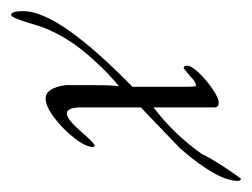

<svg xmlns="http://www.w3.org/2000/svg" viewBox="-118 -304 453 345"><g transform="rotate(90 108.5 -131.5)"><path d="M-37 75Q-44 75 -44 53Q-44 -10 92 -143V-204Q92 -223 92 -236.5Q92 -250 91 -257H89Q83 -257 72 -246Q59 -235 58 -235Q54 -235 54 -241Q54 -249 67 -262.5Q80 -276 96 -287Q112 -298 120 -298Q129 -298 129 -291V-181Q176 -216 213 -268Q219 -281 230 -298.5Q241 -316 257 -338Q261 -338 261 -332Q261 -296 203 -229L129 -158V-51Q129 -25 140 -25Q150 -25 172 -50Q193 -75 198 -75Q200 -75 200 -72Q200 -59 184 -38.5Q168 -18 147.5 -2.5Q127 13 113 13Q94 13 89 -23V-73Q89 -90 89.5 -101Q90 -112 91 -119Q78 -108 67.5 -98Q57 -88 48 -78Q-4 -23 -20 34Q-32 75 -37 75Z"/></g></svg>

Font: Petemoss
Style: Regular
Weight: 400
Designer: Robert E. Leuschke
Foundry: Robert E. Leuschke
Version: Version 1.010; ttfautohint (v1.8.3)